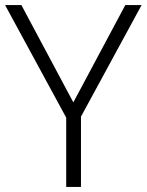

<svg xmlns="http://www.w3.org/2000/svg" viewBox="-20 -734 576 754"><path d="M268 -332 472 -714H536L298 -276V0H240V-272L0 -714H64Z"/></svg>

Font: Noto Traditional Nushu Light
Style: Regular
Weight: 300
Designer: LIU Zhao
Foundry: LiuZhao Studio
Version: Version 2.003; ttfautohint (v1.8.4.7-5d5b)